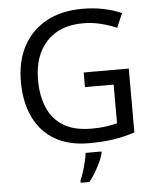

<svg xmlns="http://www.w3.org/2000/svg" viewBox="-61 -776 851 1048"><g transform="rotate(-5 364.0 -251.5)"><path d="M407 -377H654V-27Q596 -8 537 1Q478 10 403 10Q292 10 216 -34.5Q140 -79 100.5 -161.5Q61 -244 61 -357Q61 -469 105 -551Q149 -633 231.5 -678.5Q314 -724 431 -724Q491 -724 544.5 -713Q598 -702 644 -682L610 -604Q572 -621 524.5 -633Q477 -645 426 -645Q298 -645 226.5 -568Q155 -491 155 -357Q155 -272 182.5 -206.5Q210 -141 269 -104.5Q328 -68 424 -68Q471 -68 504 -73Q537 -78 564 -85V-297H407ZM466 70Q462 88 449.5 115.5Q437 143 420.5 171Q404 199 386 221H338V209Q346 192 354.5 165.5Q363 139 370 110.5Q377 82 379 61H466Z"/></g></svg>

Font: Noto Sans Hatran
Style: Regular
Weight: 400
Designer: Monotype Design Team
Foundry: Monotype Imaging Inc.
Version: Version 2.001; ttfautohint (v1.8.4.7-5d5b)